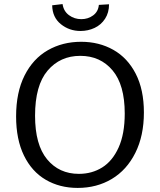

<svg xmlns="http://www.w3.org/2000/svg" viewBox="-20 -913 784 942"><path d="M59 -342Q59 -460 100.5 -542.5Q142 -625 214.5 -666.5Q287 -708 378 -708Q466 -708 536 -668.5Q606 -629 646 -551Q686 -473 686 -361Q686 -247 644 -163Q602 -79 528.5 -35Q455 9 361 9Q273 9 204.5 -31Q136 -71 97.5 -150Q59 -229 59 -342ZM592 -356Q592 -497 532 -568Q472 -639 374 -639Q275 -639 213.5 -566.5Q152 -494 152 -345Q152 -203 211 -131.5Q270 -60 367 -60Q431 -60 481.5 -91.5Q532 -123 562 -189.5Q592 -256 592 -356ZM236 -887 287 -893Q292 -858 318.5 -838.5Q345 -819 379 -819Q412 -819 437 -837.5Q462 -856 465 -889L515 -892Q515 -851 495.5 -821Q476 -791 444 -776Q412 -761 375 -761Q320 -761 278.5 -794.5Q237 -828 236 -887Z"/></svg>

Font: Bitter Pro
Style: Regular
Weight: 400
Designer: Sol Matas, and Bitter project Authors
Foundry: Sol Matas
Version: Version 1.010